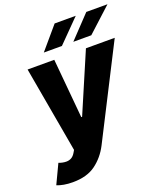

<svg xmlns="http://www.w3.org/2000/svg" viewBox="-190 -869 1019 1186"><g transform="rotate(-20 319.0 -276.0)"><path d="M-21.3 187.1 38.4 61.1Q63.9 71 87.7 71Q105.8 71 120.6 63Q135.3 55 146.7 35.9L156.6 19.2L56.8 -545.5H232.2L267.8 -155.9H273.4L440.3 -545.5H629.6L325.3 52.2Q290.8 119.3 233.3 161.9Q175.8 204.5 82.4 204.5Q51.1 204.5 24.5 199.8Q-2.1 195 -21.3 187.1ZM186.8 -609.7 311.1 -755.7H449.9L305.8 -609.7ZM380.7 -609.7 519.2 -755.7H658.4L498.9 -609.7Z"/></g></svg>

Font: Inter P Extra Bold
Style: Italic
Weight: 800
Italic angle: 9.39999°
Designer: Rasmus Andersson
Foundry: rsms
Version: Version 3.018;git-588b23468